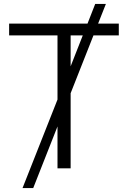

<svg xmlns="http://www.w3.org/2000/svg" viewBox="-20 -846 643 965"><path d="M93.3 99.1 269 -345.7V-668H25.9V-727.5H419.9L458.5 -826.2H512.2L473.1 -727.5H577.1V-668H449.7L335 -377.4V0H269V-210.4L147 99.1ZM335 -512.7 396 -668H335Z"/></svg>

Font: Inter Display Light
Style: Regular
Weight: 300
Designer: Rasmus Andersson
Foundry: rsms
Version: Version 4.000;git-a52131595